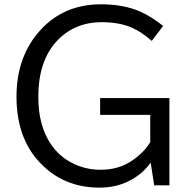

<svg xmlns="http://www.w3.org/2000/svg" viewBox="-20 -821 880 881"><path d="M687.5 29.3 671.4 -74.7Q650.4 -45.9 627 -26.4Q546.9 40 437 40Q270 40 161.6 -76.2Q55.7 -189.5 55.7 -377.4Q55.7 -563.5 166.5 -684.1Q273.9 -801.3 443.8 -801.3Q547.4 -801.3 624 -767.6Q673.3 -745.6 728.5 -702.1L676.3 -633.3Q629.4 -674.8 584.5 -694.3Q526.9 -719.2 447.3 -719.2Q318.8 -719.2 237.8 -629.4Q155.8 -538.6 155.8 -376Q155.8 -249 209.5 -165.5Q249 -104 313.5 -71.8Q372.6 -42 441.9 -42Q525.4 -42 587.4 -85Q640.6 -121.1 669.4 -168.9V-293.9H439.5V-371.1H757.3V29.3Z"/></svg>

Font: BIZ UDPGothic
Style: Regular
Weight: 400
Designer: TypeBank Co., Ltd.
Foundry: Morisawa Inc.
Version: Version 1.051